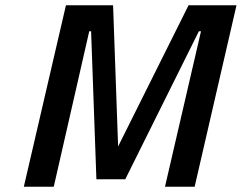

<svg xmlns="http://www.w3.org/2000/svg" viewBox="-20 -705 913 725"><path d="M229 -685H407L426 -152L692 -685H873L715 0H603L739 -587H731L453 -28H344L324 -587H317L183 0H70Z"/></svg>

Font: Cairo SemiBold
Style: Italic
Weight: 600
Italic angle: -13°
Designer: Mohamed Gaber, Accademia di Belle Arti di Urbino and others
Foundry: Kief Type Foundry, Accademia di Belle Arti di Urbino and others
Version: Version 3.011